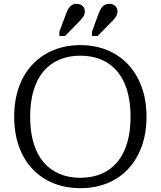

<svg xmlns="http://www.w3.org/2000/svg" viewBox="-20 -963 837 1000"><path d="M399 17Q323 17 260 -8Q197 -33 150.5 -81.5Q104 -130 79 -199Q54 -268 54 -355Q54 -442 79 -511Q104 -580 150.5 -628.5Q197 -677 260 -702.5Q323 -728 399 -728Q474 -728 537 -702.5Q600 -677 646 -628.5Q692 -580 717.5 -511Q743 -442 743 -355Q743 -268 717.5 -199Q692 -130 646 -81.5Q600 -33 537 -8Q474 17 399 17ZM398 -37Q459 -37 507.5 -57.5Q556 -78 590 -118Q624 -158 642 -217.5Q660 -277 660 -355Q660 -433 642 -492.5Q624 -552 590 -592Q556 -632 507.5 -652.5Q459 -673 398 -673Q338 -673 289.5 -652.5Q241 -632 207 -592Q173 -552 155 -492.5Q137 -433 137 -355Q137 -277 155 -217.5Q173 -158 207 -118Q241 -78 289.5 -57.5Q338 -37 398 -37ZM323 -888Q329 -907 337 -919Q345 -931 355 -937Q365 -943 379 -943Q398 -943 410 -932Q422 -921 422 -904Q422 -886 410 -871Q398 -856 380 -838L319 -776H289V-798ZM492 -888Q499 -907 506.5 -919Q514 -931 525 -937Q536 -943 549 -943Q568 -943 580 -932Q592 -921 592 -904Q592 -886 580.5 -871Q569 -856 550 -838L489 -776H459V-798Z"/></svg>

Font: Roboto Serif Light
Style: Regular
Weight: 300
Designer: Greg Gazdowicz
Foundry: Commercial Type
Version: Version 1.008